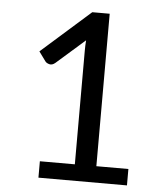

<svg xmlns="http://www.w3.org/2000/svg" viewBox="-49 -687 605 729"><g transform="rotate(5 253.5 -322.0)"><path d="M124.5 -62.5H257.8V-495.6Q257.8 -514.6 259.3 -535.2L150.4 -439.5Q138.7 -429.7 127.7 -432.9Q116.7 -436 112.3 -442.4L86.4 -478L273.4 -643.6H339.8V-62.5H461.9V0H124.5Z"/></g></svg>

Font: Carlito
Style: Regular
Weight: 400
Designer: Lukasz Dziedzic
Foundry: tyPoland Lukasz Dziedzic
Version: Version 1.104